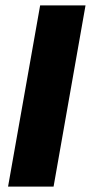

<svg xmlns="http://www.w3.org/2000/svg" viewBox="-20 -695 350 715"><path d="M10 0H179.5L298.5 -675H129.5Z"/></svg>

Font: Anybody UltraCondensed Thin
Style: Bold Italic
Weight: 700
Italic angle: -10°
Version: Version 1.111